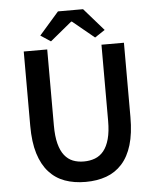

<svg xmlns="http://www.w3.org/2000/svg" viewBox="-57 -885 770 945"><g transform="rotate(-5 327.5 -412.0)"><path d="M328 12Q271 12 225.5 -4.5Q180 -21 147.5 -57Q115 -93 97.5 -149.5Q80 -206 80 -287V-654H196V-278Q196 -225 205.5 -188.5Q215 -152 232.5 -130Q250 -108 274 -98.5Q298 -89 328 -89Q358 -89 383 -98.5Q408 -108 426 -130Q444 -152 454 -188.5Q464 -225 464 -278V-654H575V-287Q575 -206 558 -149.5Q541 -93 508.5 -57Q476 -21 430.5 -4.5Q385 12 328 12ZM168 -725 265 -836H389L486 -725L436 -692L329 -780H325L218 -692Z"/></g></svg>

Font: Giro Semibold
Style: Regular
Weight: 600
Designer: Paul D. Hunt
Foundry: Adobe Systems Incorporated
Version: Version 1.000;PS 1.0;hotconv 1.0.88;makeotf.lib2.5.647800